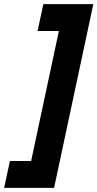

<svg xmlns="http://www.w3.org/2000/svg" viewBox="-109 -790 472 930"><path d="M14 120 204 -770H343L153 120ZM-89 120 -61 -10H133L105 120ZM73 -640 101 -770H295L267 -640Z"/></svg>

Font: Radio Canada Big
Style: Bold Italic
Weight: 700
Italic angle: -12°
Designer: Étienne Aubert Bonn
Foundry: Coppers and Brasses
Version: Version 1.001